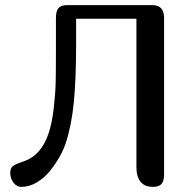

<svg xmlns="http://www.w3.org/2000/svg" viewBox="-20 -729 760 749"><path d="M574.2 -709Q620.1 -709 620.1 -659.2V-49.8Q620.1 -22.5 609.9 -11.2Q599.6 0 576.2 0Q544.9 0 528.6 -19.5Q512.2 -39.1 512.2 -77.1V-655.8H276.9V-555.2Q276.9 -422.4 268.1 -331.3Q259.3 -240.2 236.8 -171.9Q228 -145 212.2 -116.9Q196.3 -88.9 174.6 -61.8Q152.8 -34.7 123.3 -17.3Q93.8 0 63 0Q44.9 0 32.5 -16.6Q20 -33.2 20 -54.2Q20 -72.3 29.8 -80.6Q39.6 -88.9 74.2 -100.1Q140.1 -123 168.9 -207Q182.6 -247.1 189.5 -305.7Q196.3 -364.3 197.3 -410.4Q198.2 -456.5 198.2 -551.8V-659.2Q198.2 -686.5 208.5 -697.8Q218.8 -709 242.2 -709Z"/></svg>

Font: Marmelad
Style: Regular
Weight: 400
Designer: Manvel Shmavonyan
Foundry: Cyreal (www.cyreal.org)
Version: Version 1.000